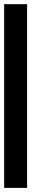

<svg xmlns="http://www.w3.org/2000/svg" viewBox="-20 -798 262 929"><path d="M111.1 111.1H0V-777.8H111.1Z"/></svg>

Font: Pixeloid Sans
Style: Regular
Weight: 400
Designer: GGBotNet
Foundry: GGBotNet
Version: 0.5